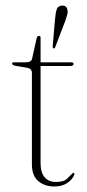

<svg xmlns="http://www.w3.org/2000/svg" viewBox="-20 -672 318 698"><path d="M79.5 -425.5 37.5 -432.5Q24 -435.5 24 -440.5Q24 -445.5 31 -445.5H72.5Q94 -445.5 96.5 -458L113 -532Q115 -541.5 121 -541.5Q127.5 -541.5 127.5 -535.5V-445.5H239Q247.5 -445.5 247.5 -439.5Q247.5 -432 233 -432H127.5V-78.5Q127.5 -45 142.2 -27.8Q157 -10.5 183 -10.5Q212.5 -10.5 224 -22.5Q235.5 -34.5 245.5 -43.5Q251 -45 250.5 -38Q244.5 -20.5 225.2 -7.2Q206 6 178 6Q142 6 119 -13.8Q96 -33.5 96 -74V-406.5Q96 -422 79.5 -425.5ZM180 -601.5Q182 -625 186 -637.5Q190 -650 203.5 -651.5Q223 -653.5 225.5 -634.5Q227 -627 224 -617.2Q221 -607.5 217.5 -596.5L180.5 -500Q178.5 -495 174.5 -496Q171.5 -496.5 171.5 -503.5Z"/></svg>

Font: Fraunces 72pt S000 Thin
Style: Regular
Weight: 100
Version: Version 1.000; ttfautohint (v1.8.3)